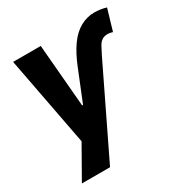

<svg xmlns="http://www.w3.org/2000/svg" viewBox="-163 -637 893 939"><g transform="rotate(-30 283.5 -167.0)"><path d="M297 -323Q323 -388 353.5 -430.5Q384 -473 421.5 -493.5Q459 -514 499 -514Q516 -514 533.5 -511.5Q551 -509 567 -504L532 -385Q525 -387 518.5 -388.5Q512 -390 503 -390Q485 -390 472 -381.5Q459 -373 450 -356.5Q441 -340 428 -314L189 180H30L148 -28L138 33L36 -503H192L222 -150H227Z"/></g></svg>

Font: Nunito Sans 7pt Condensed ExtraBold
Style: Italic
Weight: 800
Width: 3
Italic angle: -9°
Designer: Vernon Adams
Foundry: Vernon Adams
Version: Version 3.101;gftools[0.9.27]